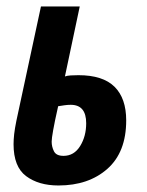

<svg xmlns="http://www.w3.org/2000/svg" viewBox="-20 -565 457 595"><path d="M161.1 9.8Q99.6 9.8 60.8 -19.3Q22 -48.3 22 -118.2Q22 -131.8 23.9 -149.4Q25.9 -167 30.8 -190.9L106.9 -544.9H227.1L181.2 -328.1Q188 -330.6 199.2 -331.3Q210.4 -332 223.1 -332Q298.8 -332 335 -296.1Q371.1 -260.3 371.1 -191.9Q371.1 -93.3 312.7 -41.7Q254.4 9.8 161.1 9.8ZM176.8 -82Q209.5 -82 228.3 -112.3Q247.1 -142.6 247.1 -183.1Q247.1 -240.2 199.2 -240.2Q189.9 -240.2 179.9 -238.8Q169.9 -237.3 160.2 -235.8Q149.4 -188 144.8 -161.9Q140.1 -135.7 140.1 -126Q140.1 -110.4 147.2 -96.2Q154.3 -82 176.8 -82Z"/></svg>

Font: Open Sans Condensed
Style: Bold Italic
Weight: 700
Width: 3
Italic angle: -12°
Designer: Monotype Design Team
Foundry: Monotype Imaging Inc.
Version: Version 3.003; ttfautohint (v1.8.4)